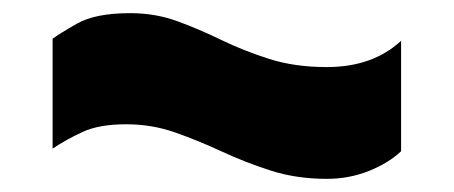

<svg xmlns="http://www.w3.org/2000/svg" viewBox="-20 -458 690 292"><path d="M590 -228Q571 -210 541 -198Q511 -186 477 -186Q431 -186 392 -198.5Q353 -211 317.5 -227.5Q282 -244 246.5 -256.5Q211 -269 172 -269Q131 -269 106 -257.5Q81 -246 60 -232V-399Q69 -406 97 -422Q125 -438 178 -438Q216 -438 249 -426Q282 -414 316 -397.5Q350 -381 389 -368.5Q428 -356 477 -356Q547 -356 590 -396Z"/></svg>

Font: Georama Extended ExtraBold
Style: Regular
Weight: 800
Width: 7
Designer: Jean-Baptiste Levee
Foundry: Production Type
Version: Version 1.000